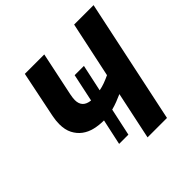

<svg xmlns="http://www.w3.org/2000/svg" viewBox="-181 -877 1041 1041"><g transform="rotate(-45 339.0 -357.0)"><path d="M96 -446 151 -714H300L247 -462Q242 -437 242 -422Q242 -364 303 -358L337 -518H408L375 -364Q397 -368 418.5 -376Q440 -384 461 -394L529 -714H678L527 0H378L436 -274Q416 -265 394 -256.5Q372 -248 349 -242L315 -84H244L276 -232Q239 -232 205.5 -240Q172 -248 146.5 -267Q121 -286 105.5 -316Q90 -346 90 -389Q90 -415 96 -446Z"/></g></svg>

Font: BC Sans
Style: Bold Italic
Weight: 700
Italic angle: -12°
Designer: Monotype Design Team
Province of B.C.
Foundry: Monotype Imaging Inc.
Version: Version 2.000;GOOG;noto-source:20170915:90ef993387c0